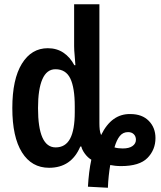

<svg xmlns="http://www.w3.org/2000/svg" viewBox="-20 -780 756 904"><path d="M488 104 394 99Q396 64 400 31.5Q404 -1 410 -28Q393 -38 379.5 -56.5Q366 -75 363 -90H358Q316 10 211 10Q129 10 83.5 -62.5Q38 -135 38 -271Q38 -407 83 -480Q128 -553 205 -553Q247 -553 278.5 -532Q310 -511 330 -473H335Q334 -494 331.5 -519Q329 -544 329 -563V-760H448V-200Q448 -184 449.5 -170Q451 -156 456 -144Q481 -195 515.5 -219.5Q550 -244 594 -243Q649 -243 680.5 -211Q712 -179 712 -130Q712 -75 674.5 -36.5Q637 2 550 2Q536 2 522 0.5Q508 -1 499 -3Q495 20 492 48Q489 76 488 104ZM242 -86Q288 -86 310 -127Q332 -168 332 -252V-279Q332 -367 311 -410.5Q290 -454 241 -454Q200 -454 179.5 -407Q159 -360 159 -271Q159 -86 242 -86ZM558 -81Q588 -81 604 -92.5Q620 -104 620 -122Q620 -138 610 -148Q600 -158 583 -158Q559 -158 544 -139.5Q529 -121 519 -86Q535 -81 558 -81Z"/></svg>

Font: Avrile Sans Condensed SemiBold
Style: Regular
Weight: 600
Width: 3
Designer: Monotype Design Team
Foundry: Monotype Imaging Inc.
Version: Version 2.001;September 10, 2019;FontCreator 11.5.0.2425 64-